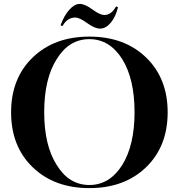

<svg xmlns="http://www.w3.org/2000/svg" viewBox="-20 -952 918 986"><path d="M494 -805Q467 -805 427.5 -833.5Q388 -862 367 -862Q325 -862 301 -818L291 -822Q309 -872 336 -902Q363 -932 389 -932Q416 -932 454.5 -903.5Q493 -875 516 -875Q552 -875 576 -919L586 -915Q574 -865 548.5 -835Q523 -805 494 -805ZM730 -93Q619 14 439 14Q259 14 148 -93Q37 -200 37 -375Q37 -550 148 -657Q259 -764 439 -764Q619 -764 730 -657Q841 -550 841 -375Q841 -200 730 -93ZM439 -2Q543 -2 608 -105Q671 -207 671 -376Q671 -546 608 -648Q543 -751 439 -751Q334 -751 271 -648Q207 -547 207 -376Q207 -206 271 -105Q334 -2 439 -2Z"/></svg>

Font: Gloock
Style: Regular
Weight: 400
Designer: Duarte Pinto
Foundry: Duarte Pinto
Version: Version 1.000